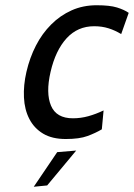

<svg xmlns="http://www.w3.org/2000/svg" viewBox="-20 -520 511 732"><path d="M230.7 10C265.4 10 293.1 6.2 313.8 -1.5C334.6 -9.2 352.7 -17.7 368.2 -27L374.9 -99C355.4 -89.7 336 -82.3 316.8 -77C297.5 -71.7 277.9 -69 257.9 -69C215.9 -69 188.1 -85 174.5 -117C160.9 -149 160.3 -192 172.8 -246C185.4 -300.7 205.8 -343.3 233.8 -374C261.9 -404.7 297 -420 339 -420C359 -420 377.3 -417.3 394.1 -412C410.9 -406.7 426.9 -399.3 442 -390L470.7 -471C459.3 -479 444.3 -485.8 426 -491.5C407.6 -497.2 381.8 -500 348.4 -500C313.8 -500 281.9 -493.5 252.9 -480.5C223.9 -467.5 197.9 -449.5 175 -426.5C152 -403.5 132.6 -376.7 116.9 -346C101.1 -315.3 89.1 -282 80.8 -246C72.9 -212 69.8 -179.5 71.3 -148.5C72.8 -117.5 79.6 -90.2 91.9 -66.5C104.1 -42.8 121.6 -24.2 144.4 -10.5C167.3 3.2 196 10 230.7 10ZM159.8 187 270.5 54 198.1 60 108.7 192Z"/></svg>

Font: Cabin Condensed
Style: Regular
Weight: 400
Italic angle: -13°
Designer: Pablo Impallari
Foundry: Pablo Impallari. www.impallari.com Igino Marini. www.ikern.com
Version: Version 1.006